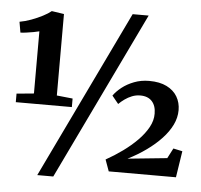

<svg xmlns="http://www.w3.org/2000/svg" viewBox="-58 -875 1032 986"><g transform="rotate(5 458.5 -382.0)"><path d="M116.5 -365V-685.5Q106 -682.5 86.8 -679Q67.5 -675.5 48.8 -673Q30 -670.5 20 -670.5L10.5 -725.5Q39.5 -730.5 70.5 -742Q101.5 -753.5 128.5 -767.5Q155.5 -781.5 171 -794.5L234.5 -785V-365L316.5 -356.5V-312.5H27.5V-356.5ZM586 -815H668.5L252.5 51H170ZM512.5 -59.5Q556.5 -84 598 -114Q639.5 -144 672.2 -177.2Q705 -210.5 724.2 -245.5Q743.5 -280.5 743 -316Q743 -356.5 722 -379.5Q701 -402.5 661.5 -402.5Q639.5 -402.5 619.2 -394.5Q599 -386.5 582 -374.2Q565 -362 552 -349L519 -389.5Q534.5 -411.5 561 -432.5Q587.5 -453.5 623.2 -467.2Q659 -481 701 -481Q755 -481 791.2 -463Q827.5 -445 845.8 -414Q864 -383 864 -344.5Q864 -305.5 846 -268.5Q828 -231.5 795.5 -196.8Q763 -162 719.5 -130.8Q676 -99.5 624.5 -73.5L827.5 -94L854.5 -146L901.5 -136L880.5 0H534Z"/></g></svg>

Font: Merriweather 48pt ExtraBold
Style: Regular
Weight: 800
Version: Version 2.100